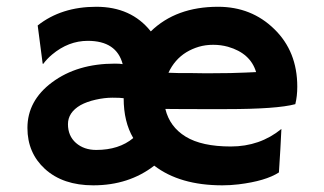

<svg xmlns="http://www.w3.org/2000/svg" viewBox="-20 -540 957 567"><path d="M435.5 -50.8Q360.4 7.3 255.4 7.3Q166 7.3 112.8 -41Q61 -88.4 61 -162.1Q61 -242.7 133.8 -296.9Q208 -352.1 319.3 -352.1Q334 -352.1 342.3 -350.6Q324.2 -419.4 239.3 -419.4Q182.1 -419.4 133.8 -378.9Q118.7 -366.2 107.4 -351.1L106 -352.1L91.3 -464.8Q161.1 -520 264.4 -520Q367.7 -520 425.3 -447.3Q500 -520 624 -520Q722.7 -520 790 -454.1Q857.9 -388.2 857.9 -284.2Q857.9 -255.9 852.1 -232.4Q797.9 -217.8 648.4 -217.8Q602.5 -217.8 567.1 -217.8Q531.7 -217.8 508.1 -218Q484.4 -218.3 468.3 -218.3Q481 -165.5 528.3 -136.5Q575.7 -107.4 661.6 -107.4Q747.6 -107.4 811 -159.2Q808.6 -105 803.7 -30.8Q764.6 -5.4 684.6 4.4Q660.2 7.3 636.7 7.3Q511.2 7.3 435.5 -50.8ZM477.5 -325.2Q490.7 -324.7 508.8 -324.2H544.4Q562.5 -323.7 579.1 -323.7H605.5Q632.8 -323.7 660.2 -324.2L705.1 -325.7Q722.7 -326.2 736.3 -327.1Q719.7 -382.8 653.3 -401.9Q632.3 -407.7 609.6 -407.7Q586.9 -407.7 567.1 -401.9Q547.4 -396 530.3 -385.7Q495.6 -364.3 477.5 -325.2ZM373.5 -132.3Q345.2 -180.2 345.2 -250Q335.4 -251.5 312 -251.5Q288.6 -251.5 262.5 -245.6Q236.3 -239.7 217.8 -229.5Q180.7 -208 180.7 -173.3Q180.7 -138.7 204.3 -117.9Q228 -97.2 264.2 -97.2Q331.5 -97.2 373.5 -132.3Z"/></svg>

Font: Hammersmith One
Style: Regular
Weight: 400
Designer: Nicole Fally
Foundry: Nicole Fally
Version: Version 1.003